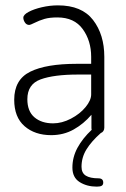

<svg xmlns="http://www.w3.org/2000/svg" viewBox="-20 -498 471 716"><path d="M365 183Q365 191 359.5 194.5Q354 198 341 198Q304 198 277 181Q250 164 250 127Q250 88 269 53Q288 18 322 -14Q321 -16 321 -22V-70Q292 -36 254.5 -15Q217 6 171 6Q110 6 71.5 -27.5Q33 -61 33 -126Q33 -201 92.5 -230.5Q152 -260 266 -260H320V-286Q320 -346 288.5 -389.5Q257 -433 194 -433Q165 -433 146 -427.5Q127 -422 107 -412Q93 -405 89 -405Q79 -405 73 -414Q67 -423 67 -432Q67 -443 86.5 -453.5Q106 -464 136 -471Q166 -478 196 -478Q285 -478 327 -423.5Q369 -369 369 -286V-22Q369 -15 365.5 -9.5Q362 -4 356 -2Q321 29 302.5 59Q284 89 284 124Q284 147 300 157Q316 167 347 167Q356 167 360.5 171Q365 175 365 183ZM82 -128Q82 -83 108.5 -60.5Q135 -38 178 -38Q211 -38 244.5 -55.5Q278 -73 299 -98.5Q320 -124 320 -146V-220H271Q181 -220 131.5 -202Q82 -184 82 -128Z"/></svg>

Font: Dosis
Style: Regular
Weight: 400
Designer: Edgar Tolentino, Pablo Impallari, Igino Marini
Foundry: Edgar Tolentino, Pablo Impallari, Igino Marini
Version: Version 1.007;Glyphs 3.1.1 (3134)